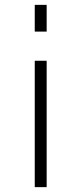

<svg xmlns="http://www.w3.org/2000/svg" viewBox="-20 -770 335 790"><path d="M123 -640V-750H172V-640ZM123 0V-520H172V0Z"/></svg>

Font: M PLUS 1p Light
Style: Regular
Weight: 300
Version: Version 1.061